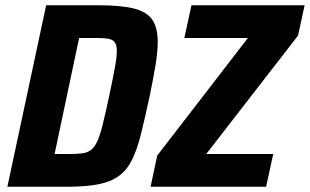

<svg xmlns="http://www.w3.org/2000/svg" viewBox="-20 -708 1175 728"><path d="M8 0 155 -688H354Q440 -688 488.5 -675.5Q537 -663 557.5 -633Q578 -603 578 -549Q578 -511 569.5 -460Q561 -409 547 -341Q529 -258 514.5 -199.5Q500 -141 480.5 -102Q461 -63 431 -41Q401 -19 354 -9.5Q307 0 236 0ZM187 -124H240Q271 -124 291 -126.5Q311 -129 325 -139.5Q339 -150 349.5 -173.5Q360 -197 370 -238Q380 -279 394 -344Q408 -410 415.5 -451Q423 -492 423 -515Q423 -532 418 -542.5Q413 -553 402.5 -557.5Q392 -562 375 -563Q358 -564 334 -564H280ZM551 0 576 -118 920 -564H679L706 -688H1135L1110 -573L762 -124H1016L989 0Z"/></svg>

Font: Saira SemiCondensed
Style: Bold Italic
Weight: 700
Width: 4
Italic angle: -12°
Designer: Hector Gatti with collaboration of the Omnibus-Type team
Foundry: Omnibus-Type
Version: Version 1.101